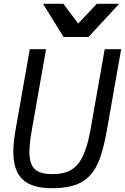

<svg xmlns="http://www.w3.org/2000/svg" viewBox="-20 -987 660 1015"><path d="M50.5 -184.5Q50.5 -233 62 -299L137.5 -727H223.5L147.5 -295.5Q135.5 -228 135.5 -184Q135.5 -139.5 148.2 -114Q161 -88.5 187.5 -77.5Q214 -66.5 258 -66.5Q316.5 -66.5 354.8 -88.2Q393 -110 417.8 -161Q442.5 -212 458.5 -301.5L533.5 -727H620.5L544 -293Q524 -179 493.2 -115.2Q462.5 -51.5 406.5 -21.8Q350.5 8 255 8Q149 8 99.8 -38Q50.5 -84 50.5 -184.5ZM207.5 -967H315L393.5 -862.5L492 -967H610L448 -791.5H316Z"/></svg>

Font: JuliaMono Italic
Style: Regular
Weight: 400
Italic angle: -9°
Monospace: yes
Designer: cormullion
Foundry: corm
Version: Version 0.049; ttfautohint (v1.8.4)